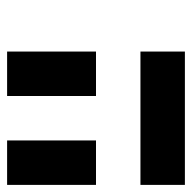

<svg xmlns="http://www.w3.org/2000/svg" viewBox="-20 -645 540 540"><g transform="rotate(-90 250.0 -375.0)"><path d="M375 -250V-125H0V-250ZM375 -625V-375H250V-625ZM125 -625V-375H0V-625Z"/></g></svg>

Font: CraftyPE
Style: Regular
Weight: 400
Designer: Erek Butcher
Foundry: Haunted Coop
Version: Version 0.018;April 4, 2024;FontCreator 15.0.0.2962 64-bit